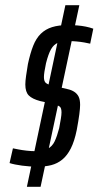

<svg xmlns="http://www.w3.org/2000/svg" viewBox="-20 -716 381 743"><path d="M126 -71Q111 -71 95.5 -72Q80 -73 65.5 -75Q51 -77 38.5 -79.5Q26 -82 17 -85L30 -142Q35 -141 50 -138Q65 -135 83 -133Q101 -131 116 -131Q146 -131 164 -140Q182 -149 191.5 -169Q201 -189 209 -220Q213 -241 215.5 -256.5Q218 -272 218 -281Q218 -299 210.5 -304Q203 -309 190 -313L135 -325Q105 -333 91.5 -346.5Q78 -360 78 -389Q78 -402 81 -423Q84 -444 88 -468Q97 -510 108.5 -539Q120 -568 138 -585.5Q156 -603 181.5 -611Q207 -619 243 -619Q263 -619 280 -617.5Q297 -616 312 -613Q327 -610 341 -605L329 -547Q321 -549 307 -551.5Q293 -554 277 -555.5Q261 -557 246 -557Q221 -557 204.5 -550.5Q188 -544 177.5 -525.5Q167 -507 158 -471Q154 -452 152 -439Q150 -426 150 -418Q150 -401 157.5 -395Q165 -389 178 -386L242 -371Q256 -368 267 -361Q278 -354 284 -342.5Q290 -331 290 -310Q290 -297 287 -274Q284 -251 277 -213Q268 -169 254 -141.5Q240 -114 221 -98.5Q202 -83 178.5 -77Q155 -71 126 -71ZM84 7 233 -696H287L137 7Z"/></svg>

Font: Saira UltraCondensed Medium
Style: Italic
Weight: 500
Width: 1
Italic angle: -12°
Designer: Hector Gatti with collaboration of the Omnibus-Type team
Foundry: Omnibus-Type
Version: Version 1.101